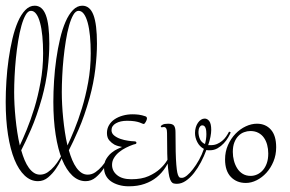

<svg xmlns="http://www.w3.org/2000/svg" viewBox="-26 -651 1024 677"><path d="M196.8 -106Q195.8 -102.5 189.2 -87.6Q182.6 -72.8 171.1 -55.9Q159.7 -39.1 143.8 -25.6Q127.9 -12.2 107.9 -12.2Q82 -12.2 61 -32Q40 -51.8 25.1 -88.1Q10.3 -124.5 2.2 -176.3Q-5.9 -228 -5.9 -292Q-5.9 -327.1 -3.4 -366Q-1 -404.8 4.4 -442.4Q9.8 -480 17.8 -514.2Q25.9 -548.3 37.1 -574.2Q48.3 -600.1 63.2 -615.5Q78.1 -630.9 96.2 -630.9Q123 -630.9 135.5 -598.1Q147.9 -565.4 147.9 -497.1Q147.9 -457 142.1 -407.5Q136.2 -357.9 122.1 -306.2Q103.5 -240.7 83.3 -194.6Q63 -148.4 48.8 -121.1Q54.2 -102.1 60.8 -86.4Q67.4 -70.8 75.7 -59.3Q84 -47.9 93.8 -41.5Q103.5 -35.2 115.2 -35.2Q129.9 -35.2 142.6 -43.9Q155.3 -52.7 165.3 -64.5Q175.3 -76.2 182.6 -88.4Q189.9 -100.6 193.8 -107.9ZM23.9 -326.2Q23.9 -305.7 25.1 -282Q26.4 -258.3 28.8 -233.9Q31.2 -209.5 34.9 -185.1Q38.6 -160.6 43.9 -138.2Q54.2 -159.7 68.1 -193.4Q82 -227.1 95 -269.3Q107.9 -311.5 116.9 -360.8Q126 -410.2 126 -462.9Q126 -496.1 123.3 -523.7Q120.6 -551.3 115.2 -571Q109.9 -590.8 101.8 -601.8Q93.8 -612.8 83 -612.8Q72.8 -612.8 64.5 -598.4Q56.2 -584 49.6 -560.5Q43 -537.1 38.1 -506.8Q33.2 -476.6 30 -444.8Q26.9 -413.1 25.4 -382.1Q23.9 -351.1 23.9 -326.2Z M364.7 -106Q363.8 -102.5 357.2 -87.6Q350.6 -72.8 339.1 -55.9Q327.6 -39.1 311.8 -25.6Q295.9 -12.2 275.9 -12.2Q250 -12.2 229 -32Q208 -51.8 193.1 -88.1Q178.2 -124.5 170.2 -176.3Q162.1 -228 162.1 -292Q162.1 -327.1 164.6 -366Q167 -404.8 172.4 -442.4Q177.7 -480 185.8 -514.2Q193.8 -548.3 205.1 -574.2Q216.3 -600.1 231.2 -615.5Q246.1 -630.9 264.2 -630.9Q291 -630.9 303.5 -598.1Q315.9 -565.4 315.9 -497.1Q315.9 -457 310.1 -407.5Q304.2 -357.9 290 -306.2Q271.5 -240.7 251.2 -194.6Q231 -148.4 216.8 -121.1Q222.2 -102.1 228.8 -86.4Q235.4 -70.8 243.7 -59.3Q252 -47.9 261.7 -41.5Q271.5 -35.2 283.2 -35.2Q297.9 -35.2 310.5 -43.9Q323.2 -52.7 333.3 -64.5Q343.3 -76.2 350.6 -88.4Q357.9 -100.6 361.8 -107.9ZM191.9 -326.2Q191.9 -305.7 193.1 -282Q194.3 -258.3 196.8 -233.9Q199.2 -209.5 202.9 -185.1Q206.5 -160.6 211.9 -138.2Q222.2 -159.7 236.1 -193.4Q250 -227.1 262.9 -269.3Q275.9 -311.5 284.9 -360.8Q293.9 -410.2 293.9 -462.9Q293.9 -496.1 291.3 -523.7Q288.6 -551.3 283.2 -571Q277.8 -590.8 269.8 -601.8Q261.7 -612.8 251 -612.8Q240.7 -612.8 232.4 -598.4Q224.1 -584 217.5 -560.5Q210.9 -537.1 206.1 -506.8Q201.2 -476.6 198 -444.8Q194.8 -413.1 193.4 -382.1Q191.9 -351.1 191.9 -326.2Z M485.8 -241.2Q492.2 -239.7 492.2 -232.9Q492.2 -231 491 -227.8Q489.7 -224.6 488 -221.4Q486.3 -218.3 484.4 -216.1Q482.4 -213.9 481 -213.9Q478.5 -213.9 475.1 -215.6Q471.7 -217.3 465.3 -219.5Q459 -221.7 448.7 -223.4Q438.5 -225.1 421.9 -225.1Q398.4 -225.1 382.8 -216.3Q367.2 -207.5 367.2 -191.9Q367.2 -180.7 376.7 -173.1Q386.2 -165.5 399.2 -161.1Q412.1 -156.7 425.5 -154.8Q439 -152.8 446.3 -152.8Q451.7 -152.8 453.4 -151.1Q455.1 -149.4 455.1 -147.9Q455.1 -144 451.9 -143.3Q448.7 -142.6 443.8 -141.1Q431.2 -136.7 418 -130.1Q404.8 -123.5 393.8 -114.5Q382.8 -105.5 376 -94.2Q369.1 -83 369.1 -69.8Q369.1 -47.9 387 -33.4Q404.8 -19 437 -19Q473.6 -19 498 -30Q522.5 -41 538.3 -55.7Q554.2 -70.3 563 -85.2Q571.8 -100.1 576.2 -107.9L579.1 -106Q570.8 -82 557.9 -61.5Q544.9 -41 526.6 -26.1Q508.3 -11.2 483.9 -2.7Q459.5 5.9 428.2 5.9Q409.2 5.9 393.1 1.2Q377 -3.4 365.2 -11.7Q353.5 -20 347.2 -32.2Q340.8 -44.4 340.8 -60.1Q340.8 -78.1 349.1 -91.3Q357.4 -104.5 368.2 -113Q378.9 -121.6 389.4 -126.2Q399.9 -130.9 404.3 -132.8Q389.2 -135.3 377.4 -141.1Q367.7 -146.5 359.4 -156Q351.1 -165.5 351.1 -182.1Q351.1 -197.3 358.4 -209.7Q365.7 -222.2 378.2 -230.5Q390.6 -238.8 407 -243.4Q423.3 -248 441.9 -248Q452.6 -248 463.6 -246.6Q474.6 -245.1 485.8 -241.2Z M615.7 -23.9Q623 -23.9 633.3 -32.2Q643.6 -40.5 654.5 -54.7Q665.5 -68.8 675.8 -87.2Q686 -105.5 692.9 -126Q677.7 -134.3 669.7 -149.9Q661.6 -165.5 661.6 -182.1Q661.6 -192.4 664.3 -201.7Q667 -210.9 671.9 -218Q676.8 -225.1 682.9 -229Q689 -232.9 695.8 -232.9Q705.1 -232.9 711.9 -223.9Q718.8 -214.8 718.8 -192.9Q718.8 -182.6 716.1 -168.7Q713.4 -154.8 708 -139.2H717.8Q729.5 -139.2 739.3 -143.3Q749 -147.5 757.1 -154.1Q765.1 -160.6 771.2 -169.4Q777.3 -178.2 781.7 -187L787.6 -184.1Q784.7 -177.2 778.6 -166.5Q772.5 -155.8 763.2 -145.8Q753.9 -135.7 741.5 -128.4Q729 -121.1 713.9 -121.1Q710.9 -121.1 708 -121.1Q705.1 -121.1 701.7 -122.1Q693.8 -100.6 682.6 -79.3Q671.4 -58.1 658 -41Q644.5 -23.9 629.2 -13.4Q613.8 -2.9 597.7 -2.9Q591.3 -2.9 586.4 -4.2Q581.5 -5.4 577.6 -11Q573.7 -16.6 571 -27.8Q568.4 -39.1 566.4 -59.1Q564.5 -79.1 563.7 -109.1Q563 -139.2 563 -182.1Q563 -203.1 551.8 -203.1Q549.3 -203.1 547.6 -202.6Q545.9 -202.1 544.9 -202.1Q541 -202.1 541 -206.1Q541 -207.5 547.1 -211.2Q553.2 -214.8 566.9 -214.8Q582.5 -214.8 587.6 -207.8Q592.8 -200.7 592.8 -185.1Q592.8 -144 593.5 -116.2Q594.2 -88.4 595.7 -70.3Q597.2 -52.2 599.1 -43Q601.1 -33.7 603.8 -29.3Q606.4 -24.9 609.4 -24.4Q612.3 -23.9 615.7 -23.9ZM673.8 -186Q673.8 -172.4 679 -160.6Q684.1 -148.9 696.8 -143.1Q699.2 -151.9 700.4 -160.4Q701.7 -168.9 701.7 -178.2Q701.7 -183.1 701.2 -188.7Q700.7 -194.3 699.2 -198.7Q697.8 -203.1 694.8 -206.1Q691.9 -209 687 -209Q681.6 -209 677.7 -202.4Q673.8 -195.8 673.8 -186Z M857.9 -30.8Q869.6 -30.8 880.9 -35.9Q892.1 -41 900.9 -51Q909.7 -61 914.8 -75.7Q919.9 -90.3 919.9 -109.9Q919.9 -126 916 -140.4Q912.1 -154.8 904.5 -165.5Q897 -176.3 885 -182.6Q873 -189 856.9 -189Q845.7 -189 834.5 -184.8Q823.2 -180.7 814.5 -171.6Q805.7 -162.6 800.3 -148.7Q794.9 -134.8 794.9 -115.2Q794.9 -99.6 798.8 -84.7Q802.7 -69.8 810.3 -57.6Q817.9 -45.4 829.8 -38.1Q841.8 -30.8 857.9 -30.8ZM840.8 -5.9Q808.6 -5.9 788.1 -27.1Q767.6 -48.3 767.6 -88.9Q767.6 -116.2 777.8 -139.4Q788.1 -162.6 804.4 -179.4Q820.8 -196.3 840.8 -205.6Q860.8 -214.8 879.9 -214.8Q910.6 -214.8 929.2 -193.8Q947.8 -172.9 947.8 -131.8Q947.8 -104.5 938.2 -81.5Q928.7 -58.6 913.3 -41.7Q897.9 -24.9 878.9 -15.4Q859.9 -5.9 840.8 -5.9Z"/></svg>

Font: Stalemate
Style: Regular
Weight: 400
Designer: Astigmatic (AOETI)
Foundry: Astigmatic (AOETI)
Version: Version 001.000